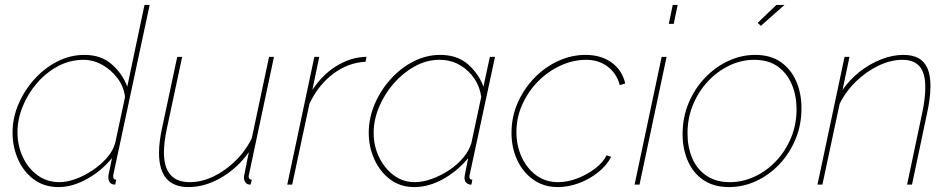

<svg xmlns="http://www.w3.org/2000/svg" viewBox="-20 -750 3864 780"><path d="M218 10Q159 10 117 -21.5Q75 -53 53 -103.5Q31 -154 31 -211Q31 -271 55 -327Q79 -383 120 -428.5Q161 -474 213.5 -500.5Q266 -527 323 -527Q391 -527 434.5 -488.5Q478 -450 497 -398L567 -730H588L441 -43Q440 -40 440 -37.5Q440 -35 440 -33Q440 -20 452 -20L448 0Q444 0 441 -0.5Q438 -1 436 -2Q428 -5 424 -12.5Q420 -20 420 -30Q420 -32 420.5 -36.5Q421 -41 424.5 -57Q428 -73 435 -108Q393 -56 333.5 -23Q274 10 218 10ZM222 -10Q251 -10 286 -22.5Q321 -35 355 -57.5Q389 -80 414 -108.5Q439 -137 448 -169L488 -356Q483 -398 457.5 -432Q432 -466 395.5 -486.5Q359 -507 319 -507Q264 -507 215.5 -481Q167 -455 130 -412Q93 -369 72 -317Q51 -265 51 -213Q51 -159 72.5 -112.5Q94 -66 132.5 -38Q171 -10 222 -10Z M746 10Q626 10 626 -129Q626 -151 629 -175.5Q632 -200 638 -228L700 -519H720L658 -228Q646 -173 646 -131Q646 -10 751 -10Q799 -10 847 -33Q895 -56 936.5 -96.5Q978 -137 1003 -189L1073 -519H1093L997 -67Q995 -56 992.5 -46Q990 -36 990 -34Q990 -20 1003 -20L998 0Q994 0 991 -0.5Q988 -1 986 -2Q979 -5 975 -12Q971 -19 971 -29Q971 -31 972 -36.5Q973 -42 977 -63Q981 -84 991 -132Q945 -67 879 -28.5Q813 10 746 10Z M1257 -519H1277L1249 -385Q1290 -446 1343 -479.5Q1396 -513 1450 -518Q1455 -519 1460 -519Q1465 -519 1469 -519L1465 -499Q1395 -496 1334 -450.5Q1273 -405 1237 -328L1167 0H1147Z M1663 10Q1606 10 1564.5 -21.5Q1523 -53 1500.5 -103.5Q1478 -154 1478 -210Q1478 -270 1502 -326.5Q1526 -383 1567 -428.5Q1608 -474 1660 -500.5Q1712 -527 1768 -527Q1838 -527 1881.5 -488.5Q1925 -450 1944 -398L1970 -519H1991L1889 -44Q1888 -42 1887.5 -38.5Q1887 -35 1887 -32Q1887 -20 1899 -20L1895 0Q1893 0 1890.5 0Q1888 0 1886 -1Q1876 -4 1871.5 -11Q1867 -18 1867 -29Q1867 -32 1868 -37Q1869 -42 1872 -57.5Q1875 -73 1882 -108Q1840 -56 1781 -23Q1722 10 1663 10ZM1665 -10Q1697 -10 1733.5 -23Q1770 -36 1803.5 -58Q1837 -80 1861.5 -109Q1886 -138 1895 -169L1935 -356Q1930 -396 1907.5 -430Q1885 -464 1848.5 -485.5Q1812 -507 1765 -507Q1713 -507 1665 -480.5Q1617 -454 1579.5 -411Q1542 -368 1520 -315.5Q1498 -263 1498 -210Q1498 -157 1520 -111.5Q1542 -66 1579.5 -38Q1617 -10 1665 -10Z M2246 10Q2190 10 2147.5 -19.5Q2105 -49 2081.5 -99Q2058 -149 2058 -210Q2058 -275 2083 -332Q2108 -389 2150.5 -433Q2193 -477 2247 -502Q2301 -527 2359 -527Q2421 -527 2464 -496.5Q2507 -466 2520 -411L2498 -404Q2485 -452 2448.5 -479.5Q2412 -507 2362 -507Q2308 -507 2257 -483.5Q2206 -460 2166 -419.5Q2126 -379 2102 -326Q2078 -273 2078 -214Q2078 -158 2099.5 -111.5Q2121 -65 2159 -37.5Q2197 -10 2247 -10Q2286 -10 2326 -25.5Q2366 -41 2398.5 -66Q2431 -91 2444 -119L2463 -113Q2445 -78 2410 -50Q2375 -22 2332 -6Q2289 10 2246 10Z M2668 -519H2688L2578 0H2558ZM2713 -730H2733L2717 -653H2697Z M2942 10Q2879 10 2837 -19Q2795 -48 2774 -97Q2753 -146 2753 -205Q2753 -273 2777.5 -331.5Q2802 -390 2844 -434Q2886 -478 2939 -502.5Q2992 -527 3048 -527Q3111 -527 3152.5 -497.5Q3194 -468 3215 -419Q3236 -370 3236 -310Q3236 -243 3212 -185Q3188 -127 3146.5 -83Q3105 -39 3052 -14.5Q2999 10 2942 10ZM2945 -10Q2997 -10 3045.5 -32.5Q3094 -55 3132.5 -95.5Q3171 -136 3193.5 -190Q3216 -244 3216 -306Q3216 -361 3197 -406.5Q3178 -452 3140 -479.5Q3102 -507 3044 -507Q2992 -507 2943.5 -484Q2895 -461 2856.5 -420Q2818 -379 2795.5 -325Q2773 -271 2773 -208Q2773 -153 2792 -108Q2811 -63 2849.5 -36.5Q2888 -10 2945 -10ZM3071 -645 3058 -657 3134 -730H3167Z M3411 -519H3431L3403 -385Q3432 -427 3473 -459Q3514 -491 3560 -509Q3606 -527 3650 -527Q3687 -527 3711.5 -513.5Q3736 -500 3748 -472Q3760 -444 3760 -401Q3760 -377 3756.5 -349Q3753 -321 3746 -289L3685 0H3665L3726 -289Q3733 -321 3736 -347.5Q3739 -374 3739 -396Q3739 -453 3716 -480Q3693 -507 3646 -507Q3599 -507 3549.5 -483.5Q3500 -460 3458 -419.5Q3416 -379 3391 -328L3321 0H3301Z"/></svg>

Font: Raleway Thin
Style: Italic
Weight: 100
Italic angle: -12°
Designer: Matt McInerney, Pablo Impallari, Rodrigo Fuenzalida
Foundry: Matt McInerney, Pablo Impallari, Rodrigo Fuenzalida
Version: Version 4.026